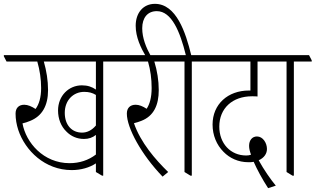

<svg xmlns="http://www.w3.org/2000/svg" viewBox="-43 -909 1642 999"><path d="M330 -24C378 -24 423 -37 456 -59V-14L488 5H494V-589H587V-595L573 -622H-23V-616L-9 -589H151C164 -544 171 -497 171 -451C171 -402 160 -366 142 -342C122 -355 102 -364 83 -364C55 -364 38 -347 38 -318C38 -289 43 -261 52 -233C88 -125 191 -24 330 -24ZM394 -186C418 -186 439 -193 456 -207V-105C417 -75 370 -60 319 -60C183 -60 92 -167 74 -267C87 -270 100 -274 114 -280C176 -305 207 -359 207 -440C207 -490 199 -540 185 -589H456V-443C436 -457 413 -465 383 -465C315 -465 259 -411 259 -334C259 -290 275 -251 302 -225C326 -200 358 -186 394 -186ZM294 -322C294 -388 339 -431 395 -431C420 -431 438 -426 456 -415V-256C435 -231 410 -219 384 -219C331 -219 294 -258 294 -322Z M803 10 832 -14C766 -78 688 -168 654 -268C666 -271 680 -275 692 -280C757 -305 783 -362 783 -440C783 -490 775 -540 760 -589H870V-595L856 -622H541V-616L555 -589H727C740 -544 746 -499 746 -451C746 -402 736 -367 720 -343C700 -356 681 -364 663 -364C634 -364 617 -347 617 -318C617 -243 693 -104 803 10Z M948 5H955V-589H1048V-595L1034 -622H952C923 -741 874 -889 763 -889C702 -889 663 -842 663 -775C663 -715 690 -660 715 -617H742C717 -662 697 -711 697 -762C697 -817 725 -851 773 -851C850 -851 894 -744 924 -622H824V-616L838 -589H917V-14Z M1352 70 1392 57C1364 23 1330 -26 1303 -75C1332 -88 1346 -110 1346 -134C1346 -165 1325 -199 1294 -199C1269 -199 1253 -179 1253 -150C1253 -136 1257 -121 1263 -104C1255 -101 1247 -100 1238 -100C1156 -100 1098 -163 1098 -250C1098 -346 1167 -408 1268 -408C1278 -408 1289 -408 1297 -407V-589H1400V-595L1386 -622H1002V-616L1016 -589H1260V-438C1257 -438 1255 -438 1252 -438C1143 -438 1063 -367 1063 -261C1063 -205 1084 -155 1120 -119C1152 -86 1197 -65 1249 -65C1260 -65 1269 -65 1277 -67C1294 -28 1321 22 1352 70Z M1479 5H1486V-589H1579V-595L1565 -622H1355V-616L1369 -589H1448V-14Z"/></svg>

Font: Noto Serif Devanagari ExtraCondensed ExtraLight
Style: Regular
Weight: 200
Width: 2
Designer: Universal Thirst, Indian Type Foundry and the Monotype Design Team
Foundry: Monotype Imaging Inc.
Version: Version 2.004